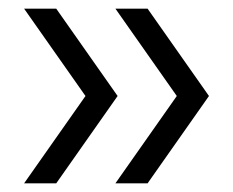

<svg xmlns="http://www.w3.org/2000/svg" viewBox="-20 -469 532 438"><path d="M35 -50.8 175 -250 35 -449.2H108.3L248.3 -250L108.3 -50.8ZM243.3 -50.8 383.3 -250 243.3 -449.2H316.7L456.7 -250L316.7 -50.8Z"/></svg>

Font: Funnel Display Light
Style: Regular
Weight: 300
Designer: NORD ID, Kristian Moeller
Foundry: Dicotype
Version: Version 1.000